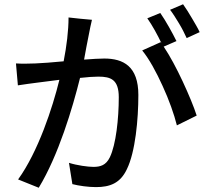

<svg xmlns="http://www.w3.org/2000/svg" viewBox="-20 -855 980 902"><path d="M882 -769C868 -793 853 -817 840 -835L779 -809C793 -791 807 -768 821 -745C835 -722 847 -698 857 -676L918 -704C910 -722 896 -745 882 -769ZM357 -767 302 -773C302 -711 293 -638 279 -567C227 -562 176 -558 146 -557C114 -556 86 -555 55 -557L64 -454C89 -458 133 -464 157 -467L259 -480C227 -349 159 -142 65 -12L162 27C255 -126 321 -348 356 -489C391 -493 422 -495 442 -495C501 -495 538 -481 538 -398C538 -298 525 -176 496 -116C478 -79 452 -71 419 -71C393 -71 342 -78 304 -90L320 10C351 18 395 24 431 24C496 24 545 6 576 -60C616 -141 630 -295 630 -409C630 -543 560 -580 470 -580C448 -580 414 -578 375 -575L386 -635L398 -696C402 -717 407 -742 412 -762ZM838 -473C810 -533 778 -593 749 -636L809 -662C791 -699 757 -760 733 -794L672 -769C695 -737 721 -689 739 -651L735 -657L648 -618C681 -578 715 -515 744 -451C774 -386 798 -318 811 -266L904 -312C891 -353 866 -413 838 -473Z"/></svg>

Font: GenSekiGothic2 TW M
Style: Regular
Weight: 500
Version: Version 2.100;PS 2.1;hotconv 16.6.51;makeotf.lib2.5.65220 DE